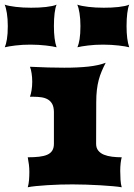

<svg xmlns="http://www.w3.org/2000/svg" viewBox="-75 -793 567 813"><path d="M42.5 0Q46.4 -12.7 47.9 -30.3Q49.3 -47.9 49.3 -64.9Q49.3 -80.6 47.4 -96.2Q45.4 -111.8 42.5 -127Q69.8 -127 90.6 -129.4Q111.3 -131.8 125.2 -137.9Q139.2 -144 146.2 -155.3Q153.3 -166.5 153.3 -184.1V-319.8Q152.8 -340.8 145.8 -353.3Q138.7 -365.7 127 -372.3Q115.2 -378.9 99.9 -381.1Q84.5 -383.3 67.4 -383.3H51.8Q55.7 -393.1 58.6 -410.4Q61.5 -427.7 61.5 -446.8Q61.5 -465.3 58.8 -482.7Q56.2 -500 51.8 -510.3Q93.3 -508.3 129.2 -507.3Q165 -506.3 196.8 -506.3Q255.9 -506.3 298.8 -511Q341.8 -515.6 372.6 -527.3Q362.8 -508.3 355.5 -491Q348.1 -473.6 343 -454.3Q337.9 -435.1 335.2 -412.1Q332.5 -389.2 332.5 -359.4L332 -184.1Q332 -166.5 341.1 -155.3Q350.1 -144 365.2 -137.9Q380.4 -131.8 399.9 -129.4Q419.4 -127 440.4 -127Q437.5 -116.7 435.8 -101.6Q434.1 -86.4 434.1 -69.3Q434.1 -50.8 435.3 -32Q436.5 -13.2 440.4 0Q427.2 -2.4 402.8 -4.6Q378.4 -6.8 349.4 -8.5Q320.3 -10.3 289.3 -11.2Q258.3 -12.2 231.9 -12.2Q208.5 -12.2 180.9 -11.5Q153.3 -10.7 126.7 -9Q100.1 -7.3 77.6 -5.1Q55.2 -2.9 42.5 0ZM252.9 -592.8Q258.3 -605 262 -627Q265.6 -648.9 265.6 -682.6Q265.6 -713.4 261.7 -737.3Q257.8 -761.2 252.4 -773.4Q259.8 -770.5 272 -768.1Q284.2 -765.6 299.1 -763.9Q314 -762.2 330.6 -761.2Q347.2 -760.3 364.3 -760.3Q380.4 -760.3 396.5 -761Q412.6 -761.7 427.2 -763.4Q441.9 -765.1 453.6 -767.6Q465.3 -770 472.2 -773.4Q466.8 -760.7 463.9 -737.1Q460.9 -713.4 460.9 -682.6Q460.9 -625 472.2 -592.8Q465.3 -594.7 453.6 -596.7Q441.9 -598.6 427.2 -600.3Q412.6 -602.1 395.8 -603Q378.9 -604 361.8 -604Q326.7 -604 297.4 -600.3Q268.1 -596.7 252.9 -592.8ZM-54.7 -592.8Q-49.3 -605 -45.7 -627Q-42 -648.9 -42 -682.6Q-42 -713.4 -45.9 -737.3Q-49.8 -761.2 -55.2 -773.4Q-47.9 -770.5 -35.6 -768.1Q-23.4 -765.6 -8.5 -763.9Q6.3 -762.2 22.9 -761.2Q39.6 -760.3 56.6 -760.3Q72.8 -760.3 88.9 -761Q105 -761.7 119.6 -763.4Q134.3 -765.1 146 -767.6Q157.7 -770 164.6 -773.4Q159.2 -760.7 156.2 -737.1Q153.3 -713.4 153.3 -682.6Q153.3 -625 164.6 -592.8Q157.7 -594.7 146 -596.7Q134.3 -598.6 119.6 -600.3Q105 -602.1 88.1 -603Q71.3 -604 54.2 -604Q19 -604 -10.3 -600.3Q-39.6 -596.7 -54.7 -592.8Z"/></svg>

Font: Arbutus
Style: Regular
Weight: 400
Designer: Karolina Lach
Foundry: Sorkin Type Co.
Version: Version 1.002